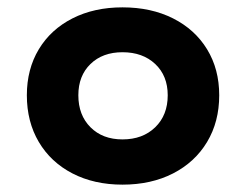

<svg xmlns="http://www.w3.org/2000/svg" viewBox="-20 -587 668 522"><path d="M193 -328Q193 -381 226 -413Q259 -445 313 -445Q368 -445 402 -413Q436 -381 436 -328Q436 -274 402 -241Q368 -208 313 -208Q259 -208 226 -241Q193 -274 193 -328ZM53 -328Q53 -256 85.5 -201Q118 -146 177 -115.5Q236 -85 313 -85Q391 -85 450.5 -115.5Q510 -146 543 -201Q576 -256 576 -328Q576 -399 543 -453Q510 -507 450.5 -537Q391 -567 313 -567Q236 -567 177 -537Q118 -507 85.5 -453Q53 -399 53 -328Z"/></svg>

Font: Madhuban SemiBold
Style: Regular
Weight: 600
Designer: jaikishan Patel
Foundry: MagicType
Version: Version 1.000